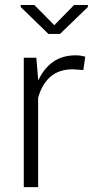

<svg xmlns="http://www.w3.org/2000/svg" viewBox="-20 -764 380 784"><path d="M320.3 -478 276.9 -481Q220.7 -481 185.8 -450.4Q150.9 -419.9 135.7 -364.7V0H77.1V-528.3H128.4L135.7 -440.4V-438L137.2 -437.5Q159.7 -485.4 197.3 -511.7Q234.9 -538.1 289.1 -538.1Q300.3 -538.1 310.8 -536.4Q321.3 -534.7 328.1 -532.7ZM201.7 -661.1 282.7 -743.7H338.9V-735.4L225.1 -625.5H177.7L64.5 -735.4V-743.7H120.1Z"/></svg>

Font: Roboto Web
Style: Light
Weight: 300
Designer: Google
Version: Version 1.200310; 2013